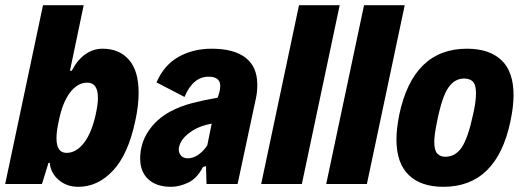

<svg xmlns="http://www.w3.org/2000/svg" viewBox="-27 -710 2015 741"><path d="M508 -352Q508 -302 495 -243Q468 -115 409.5 -52Q351 11 275 11Q230 11 199 -16Q168 -43 165 -82L160 -81L135 0H-7L139 -690H296L243 -437H250Q271 -478 301.5 -500Q332 -522 369 -522Q433 -522 470.5 -479.5Q508 -437 508 -352ZM351 -332Q351 -391 310 -391Q272 -391 243 -352.5Q214 -314 200 -244Q191 -204 191 -176Q191 -120 230 -120Q267 -120 297 -158.5Q327 -197 343 -271Q351 -309 351 -332Z M966 -383Q966 -355 961 -332L890 0H770L768 -69L756 -65Q733 -21 699 -5Q665 11 633 11Q577 11 545.5 -18Q514 -47 514 -98Q514 -156 545.5 -203.5Q577 -251 631 -280Q669 -300 712.5 -311.5Q756 -323 813 -333L816 -342Q823 -362 823 -378Q823 -414 778 -414Q718 -414 685 -336L577 -392Q606 -459 662 -490.5Q718 -522 790 -522Q876 -522 921 -487Q966 -452 966 -383ZM773 -149 790 -233Q747 -225 718 -207Q668 -176 663 -137Q662 -120 671.5 -109.5Q681 -99 698 -99Q718 -99 738 -112.5Q758 -126 773 -149Z M1127 -690H1284L1138 0H981Z M1378 -690H1535L1389 0H1232Z M1503 -172Q1503 -211 1514 -268Q1568 -522 1775 -522Q1862 -522 1908.5 -477.5Q1955 -433 1955 -343Q1955 -299 1943 -242Q1890 11 1684 11Q1597 11 1550 -35Q1503 -81 1503 -172ZM1799 -269Q1810 -317 1810 -350Q1810 -383 1798 -395Q1786 -407 1764 -407Q1728 -407 1703.5 -372Q1679 -337 1660 -242Q1649 -189 1649 -163Q1649 -130 1660.5 -117.5Q1672 -105 1692 -105Q1730 -105 1754.5 -140.5Q1779 -176 1799 -269Z"/></svg>

Font: Decalotype ExtraBold Italic
Style: Regular
Weight: 800
Italic angle: -12°
Designer: Alfredo Marco Pradil
Foundry: Alfredo Marco Pradil
Version: Version 1.0